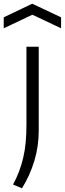

<svg xmlns="http://www.w3.org/2000/svg" viewBox="-62 -791 348 1031"><path d="M-42 -698 111 -771 266 -698V-639L112 -712L-42 -639ZM8 200Q27 165 40.5 129Q54 93 63 54.5Q72 16 76 -27.5Q80 -71 80 -121V-540H146V-89Q146 -6 122.5 72.5Q99 151 56 220Z"/></svg>

Font: Encode Sans Normal
Style: Light
Weight: 300
Designer: Pablo Impallari, Andres Torresi
Foundry: Pablo Impallari, Andres Torresi
Version: Version 1.000; ttfautohint (v1.00) -l 8 -r 50 -G 200 -x 14 -